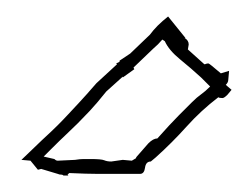

<svg xmlns="http://www.w3.org/2000/svg" viewBox="-20 -730 301 233"><path d="M204 -684H205L184 -710Q170 -699 162 -688L138 -665L126 -657Q125 -657 125 -655L121 -653L122 -652L97 -629Q84 -614 76.5 -606Q69 -598 63 -591.5Q57 -585 50 -578Q43 -571 31 -560L6 -536L17 -535L26 -524L30 -525L50 -519Q52 -518 55 -518Q56 -518 57 -517H63L62 -518L64 -520Q86 -519 98 -519Q110 -519 114 -519H150Q155 -519 156 -526.5Q157 -534 163 -534L169 -539Q189 -557 206.5 -576.5Q224 -596 245 -612Q246 -611 250 -611Q252 -611 256 -615L261 -621L254 -627Q257 -630 257 -633L258 -644L248 -641Q234 -653 233 -653Q231 -653 230 -652.5Q229 -652 228 -652L208 -670L209 -676Q209 -681 204 -684ZM46 -537 33 -540 42 -549Q53 -560 60.5 -567Q68 -574 74.5 -580.5Q81 -587 89 -595.5Q97 -604 109 -619L129 -637V-636L143 -646L142 -648L166 -671Q172 -676 177 -682L180 -680Q185 -669 198.5 -658Q212 -647 224 -636L235 -625Q229 -619 224 -615.5Q219 -612 213 -606Q207 -600 197 -590Q187 -580 171 -562Q166 -562 160 -556L146 -540Q145 -539 145 -538L140 -535L129 -536L115 -534Q110 -534 106.5 -535.5Q103 -537 90 -537Q86 -537 81.5 -537Q77 -537 71 -536L50 -535Q48 -535 46 -537Z"/></svg>

Font: Londrina Sketch
Style: Regular
Weight: 400
Designer: Marcelo Magalhaes
Foundry: Marcelo Magalhães
Version: Version 1.002